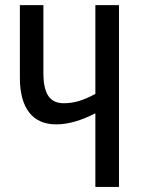

<svg xmlns="http://www.w3.org/2000/svg" viewBox="-20 -734 557 754"><path d="M447.3 0H354.5V-289.1Q312.5 -267.6 274.4 -256.6Q236.3 -245.6 200.7 -245.6Q130.9 -245.6 94.5 -292.5Q58.1 -339.4 58.1 -428.2V-713.9H150.4V-447.8Q150.4 -386.2 169.7 -357.4Q189 -328.6 230 -328.6Q261.7 -328.6 291 -337.6Q320.3 -346.7 354.5 -365.2V-713.9H447.3Z"/></svg>

Font: Open Sans Condensed Medium
Style: Regular
Weight: 500
Width: 3
Designer: Monotype Design Team
Foundry: Monotype Imaging Inc.
Version: Version 3.000